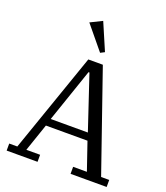

<svg xmlns="http://www.w3.org/2000/svg" viewBox="-168 -1066 1022 1180"><g transform="rotate(20 343.0 -476.0)"><path d="M16 -46H69L296 -698H391L617 -46H670V0H434V-46H524L462 -227H190L128 -46H218V0H16ZM204 -275H447L330 -625H324ZM224 -914 301 -952 377 -775 350 -761Z"/></g></svg>

Font: IBM Plex Serif
Style: Regular
Weight: 400
Designer: Mike Abbink, Paul van der Laan, Pieter van Rosmalen
Foundry: Bold Monday
Version: Version 2.6